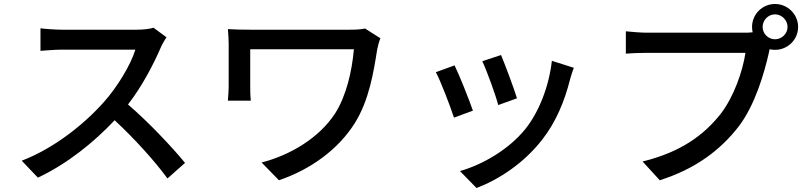

<svg xmlns="http://www.w3.org/2000/svg" viewBox="-20 -860 4040 963"><path d="M815 -673 750 -721C733 -715 700 -711 663 -711H292C261 -711 203 -715 183 -718V-605C199 -606 253 -611 292 -611H659C635 -533 568 -423 500 -347C401 -236 251 -116 89 -54L170 31C313 -36 448 -143 555 -257C654 -165 754 -55 820 35L908 -43C846 -119 725 -248 622 -336C692 -426 751 -539 786 -621C793 -638 808 -663 815 -673Z M1888 -668 1811 -717C1790 -712 1761 -711 1734 -711H1236C1192 -711 1151 -712 1123 -714C1125 -690 1127 -664 1127 -640V-427C1127 -405 1125 -382 1123 -355H1238C1235 -383 1235 -413 1235 -427V-613H1755C1745 -499 1716 -379 1662 -293C1581 -167 1433 -81 1292 -45L1379 44C1539 -10 1676 -111 1758 -240C1832 -357 1854 -500 1872 -613C1874 -624 1882 -656 1888 -668Z M2493 -584 2399 -553C2422 -505 2467 -380 2479 -333L2573 -367C2560 -411 2511 -542 2493 -584ZM2858 -520 2748 -555C2734 -429 2684 -299 2615 -213C2532 -110 2400 -34 2287 -2L2370 83C2483 40 2607 -41 2699 -159C2769 -248 2812 -354 2839 -461C2843 -477 2849 -495 2858 -520ZM2260 -532 2166 -498C2188 -459 2240 -323 2257 -270L2352 -305C2333 -360 2283 -486 2260 -532Z M3805 -725C3805 -759 3833 -788 3867 -788C3901 -788 3930 -759 3930 -725C3930 -691 3901 -663 3867 -663C3833 -663 3805 -691 3805 -725ZM3752 -725C3752 -716 3753 -707 3755 -698C3739 -696 3724 -696 3712 -696H3227C3194 -696 3147 -700 3119 -703V-591C3145 -593 3185 -595 3227 -595H3719C3705 -504 3662 -376 3594 -288C3511 -184 3398 -98 3203 -50L3289 44C3470 -13 3595 -109 3686 -227C3767 -334 3813 -492 3836 -594C3837 -600 3839 -607 3840 -613C3849 -611 3858 -610 3867 -610C3931 -610 3983 -661 3983 -725C3983 -788 3931 -840 3867 -840C3803 -840 3752 -788 3752 -725Z"/></svg>

Font: Noto Sans HK Medium
Style: Regular
Weight: 500
Designer: Ryoko NISHIZUKA 西塚涼子 (kana, bopomofo & ideographs); Paul D. Hunt (Latin, Greek & Cyrillic); Sandoll Communications 산돌커뮤니
Foundry: Adobe
Version: Version 2.002;hotconv 1.0.116;makeotfexe 2.5.65601